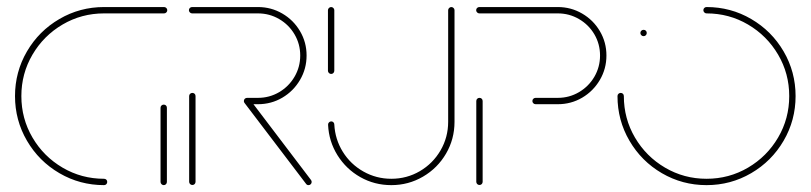

<svg xmlns="http://www.w3.org/2000/svg" viewBox="-20 -539 2360 559"><path d="M292.2 -9.3Q292.2 -5.6 289.6 -2.8Q287 0 283 0Q212.6 0 153 -34.8Q93.3 -69.6 58.5 -129.3Q23.7 -188.9 23.7 -259.3Q23.7 -329.6 58.5 -389.3Q93.3 -448.9 153 -483.7Q212.6 -518.5 283 -518.5H457.8Q461.5 -518.5 464.3 -515.7Q467 -513 467 -509.3Q467 -505.6 464.3 -502.8Q461.5 -500 457.8 -500H283Q217.4 -500 162.2 -467.6Q107 -435.2 74.6 -380Q42.2 -324.8 42.2 -259.3Q42.2 -193.7 74.6 -138.5Q107 -83.3 162.2 -50.9Q217.4 -18.5 283 -18.5Q287 -18.5 289.6 -15.9Q292.2 -13.3 292.2 -9.3ZM456.7 0Q453 0 450.2 -2.8Q447.4 -5.6 447.4 -9.3V-225.2Q447.4 -229.3 450.2 -231.9Q453 -234.4 456.7 -234.4Q460.7 -234.4 463.3 -231.9Q465.9 -229.3 465.9 -225.2V-9.3Q465.9 -5.6 463.3 -2.8Q460.7 0 456.7 0Z M540 -0.4Q536.3 -0.4 533.5 -3.1Q530.7 -5.9 530.7 -9.6V-259.3Q530.7 -263.3 533.5 -265.9Q536.3 -268.5 540 -268.5Q544.1 -268.5 546.7 -265.9Q549.3 -263.3 549.3 -259.3V-9.6Q549.3 -5.9 546.7 -3.1Q544.1 -0.4 540 -0.4ZM887.4 -9.3Q887.4 -5.6 884.8 -2.8Q882.2 0 878.1 0Q873.7 0 871.1 -3.7L691.9 -239.3Q690 -241.9 690 -244.8Q690 -248.9 692.8 -251.5Q695.6 -254.1 699.3 -254.1Q703.7 -254.1 706.7 -250.4L885.6 -14.8Q887.4 -12.2 887.4 -9.3ZM690 -244.8Q690 -248.9 692.8 -251.5Q695.6 -254.1 699.3 -254.1H731.1Q764.4 -254.1 792.8 -270.7Q821.1 -287.4 837.6 -315.7Q854.1 -344.1 854.1 -377.4Q854.1 -410.7 837.6 -438.9Q821.1 -467 792.8 -483.5Q764.4 -500 731.1 -500H539.3Q535.6 -500 532.8 -502.8Q530 -505.6 530 -509.3Q530 -513.3 532.8 -515.9Q535.6 -518.5 539.3 -518.5H731.1Q769.3 -518.5 801.9 -499.6Q834.4 -480.7 853.5 -448.3Q872.6 -415.9 872.6 -377.4Q872.6 -338.9 853.5 -306.3Q834.4 -273.7 802 -254.6Q769.6 -235.6 731.1 -235.6H699.3Q695.6 -235.6 692.8 -238.3Q690 -241.1 690 -244.8Z M944.1 -323.7Q940.4 -323.7 937.6 -326.5Q934.8 -329.3 934.8 -333V-509.3Q934.8 -513 937.6 -515.7Q940.4 -518.5 944.1 -518.5Q947.8 -518.5 950.6 -515.7Q953.3 -513 953.3 -509.3V-333Q953.3 -329.3 950.7 -326.5Q948.1 -323.7 944.1 -323.7ZM1294.1 -518.5Q1297.8 -518.5 1300.6 -515.7Q1303.3 -513 1303.3 -509.3V-184.4Q1303.3 -134.1 1278.7 -91.9Q1254.1 -49.6 1211.7 -24.8Q1169.3 0 1119.3 0Q1070.4 0 1029.1 -23.3Q987.8 -46.7 962.6 -87Q937.4 -127.4 935.2 -175.6Q934.8 -179.3 937.6 -182.4Q940.4 -185.6 944.4 -185.6Q948.1 -185.6 950.7 -183Q953.3 -180.4 953.3 -176.7Q955.6 -133.3 978.1 -97Q1000.7 -60.7 1038.1 -39.6Q1075.6 -18.5 1119.3 -18.5Q1164.4 -18.5 1202.4 -40.7Q1240.4 -63 1262.6 -101.1Q1284.8 -139.3 1284.8 -184.4V-509.3Q1284.8 -513 1287.6 -515.7Q1290.4 -518.5 1294.1 -518.5Z M1375.9 -0.4Q1372.2 -0.4 1369.4 -3.1Q1366.7 -5.9 1366.7 -9.6V-244.8Q1366.7 -248.9 1369.4 -251.5Q1372.2 -254.1 1375.9 -254.1Q1380 -254.1 1382.6 -251.5Q1385.2 -248.9 1385.2 -244.8V-9.6Q1385.2 -5.9 1382.6 -3.1Q1380 -0.4 1375.9 -0.4ZM1530 -244.8Q1530 -248.9 1532.8 -251.5Q1535.6 -254.1 1539.3 -254.1H1604.1Q1637.4 -254.1 1665.7 -270.7Q1694.1 -287.4 1710.6 -315.7Q1727 -344.1 1727 -377.4Q1727 -410.7 1710.6 -438.9Q1694.1 -467 1665.7 -483.5Q1637.4 -500 1604.1 -500H1375.6Q1371.9 -500 1369.1 -502.8Q1366.3 -505.6 1366.3 -509.3Q1366.3 -513.3 1369.1 -515.9Q1371.9 -518.5 1375.6 -518.5H1604.1Q1642.2 -518.5 1674.8 -499.6Q1707.4 -480.7 1726.5 -448.3Q1745.6 -415.9 1745.6 -377.4Q1745.6 -338.9 1726.5 -306.3Q1707.4 -273.7 1675 -254.6Q1642.6 -235.6 1604.1 -235.6H1539.3Q1535.6 -235.6 1532.8 -238.3Q1530 -241.1 1530 -244.8Z M1844.4 -443Q1844.4 -447 1847.2 -449.6Q1850 -452.2 1853.7 -452.2Q1857.8 -452.2 1860.4 -449.6Q1863 -447 1863 -443Q1863 -439.3 1860.4 -436.5Q1857.8 -433.7 1853.7 -433.7Q1850 -433.7 1847.2 -436.5Q1844.4 -439.3 1844.4 -443ZM2027.8 -509.3Q2027.8 -513.3 2030.6 -515.9Q2033.3 -518.5 2037 -518.5Q2107.4 -518.5 2167 -483.7Q2226.7 -448.9 2261.5 -389.3Q2296.3 -329.6 2296.3 -259.3Q2296.3 -188.9 2261.5 -129.3Q2226.7 -69.6 2167 -34.8Q2107.4 0 2037 0Q1966.7 0 1907 -34.8Q1847.4 -69.6 1812.6 -129.3Q1777.8 -188.9 1777.8 -259.3Q1777.8 -263.3 1780.6 -265.9Q1783.3 -268.5 1787 -268.5Q1791.1 -268.5 1793.7 -265.9Q1796.3 -263.3 1796.3 -259.3Q1796.3 -193.7 1828.7 -138.5Q1861.1 -83.3 1916.3 -50.9Q1971.5 -18.5 2037 -18.5Q2102.6 -18.5 2157.8 -50.9Q2213 -83.3 2245.4 -138.5Q2277.8 -193.7 2277.8 -259.3Q2277.8 -324.8 2245.4 -380Q2213 -435.2 2157.8 -467.6Q2102.6 -500 2037 -500Q2033.3 -500 2030.6 -502.8Q2027.8 -505.6 2027.8 -509.3Z"/></svg>

Font: 26F Galaxy Sans Hairline
Style: Regular
Weight: 50
Designer: C₂₉H₂₅N₃O₅
Version: Version 1.100